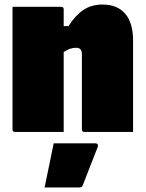

<svg xmlns="http://www.w3.org/2000/svg" viewBox="-20 -580 640 844"><path d="M260 0H46Q35 0 35 -11V-550H249Q260 -550 260 -539V-465H281Q310 -511 345.5 -535.5Q381 -560 431 -560Q496 -560 530.5 -519.5Q565 -479 565 -402V0H351Q340 0 340 -11V-342Q340 -370 315 -370Q302 -370 289 -366Q276 -362 260 -351ZM216 50H400Q406 50 409 54.5Q412 59 410 65Q392 112 377.5 148Q363 184 344 234Q343 238 339.5 241Q336 244 329 244H176Q187 190 196 147.5Q205 105 216 50Z"/></svg>

Font: Recursive Mn Lnr St XBk
Style: Regular
Weight: 1000
Monospace: yes
Version: Version 1.079;hotconv 1.0.112;makeotfexe 2.5.65598; ttfautoh